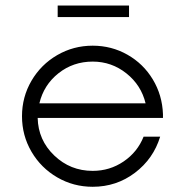

<svg xmlns="http://www.w3.org/2000/svg" viewBox="-20 -678 676 707"><path d="M455.1 -657.7V-615.2H192.4V-657.7ZM580.1 -257.3V-243.7H118.7Q120.6 -162.1 179.7 -105.5Q238.8 -48.8 321.3 -48.8Q384.3 -48.8 435.3 -83.5Q486.3 -118.2 508.8 -174.8H569.8Q544.9 -93.3 476.8 -41.7Q408.7 9.8 321.3 9.8Q250.5 9.8 190.7 -24.9Q130.9 -59.6 95.9 -119.4Q61 -179.2 61 -250Q61 -320.8 95.9 -380.6Q130.9 -440.4 190.7 -475.1Q250.5 -509.8 321.3 -509.8Q390.6 -509.8 449.2 -476.6Q507.8 -443.4 542.7 -385.5Q577.6 -327.6 580.1 -257.3ZM321.3 -451.2Q249.5 -451.2 195.3 -408.2Q141.1 -365.2 125 -297.4H516.1Q500 -364.3 445.6 -407.7Q391.1 -451.2 321.3 -451.2Z"/></svg>

Font: Now Alt Light
Style: Regular
Weight: 300
Designer: Alfredo Marco Pradil
Foundry: Alfredo Marco Pradil
Version: Version 1.002;PS 001.002;hotconv 1.0.88;makeotf.lib2.5.64775